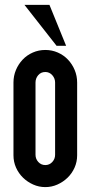

<svg xmlns="http://www.w3.org/2000/svg" viewBox="-20 -754 370 784"><path d="M125 -122Q125 -105 136.5 -92.5Q148 -80 165 -80Q182 -80 193.5 -92.5Q205 -105 205 -122V-417Q205 -434 193.5 -447Q182 -460 165 -460Q147 -460 136 -447Q125 -434 125 -417ZM295 -120Q295 -93 284.5 -69.5Q274 -46 256 -28.5Q238 -11 214.5 -0.5Q191 10 165 10Q139 10 115.5 -0.5Q92 -11 74 -28.5Q56 -46 45.5 -69.5Q35 -93 35 -120V-417Q35 -444 45 -468Q55 -492 72.5 -510.5Q90 -529 114 -539.5Q138 -550 165 -550Q192 -550 216 -539.5Q240 -529 257.5 -510.5Q275 -492 285 -468Q295 -444 295 -417ZM80 -734H182L250 -567H211Z"/></svg>

Font: Berliner Wand
Style: Regular
Weight: 400
Designer: Peter Wiegel
Foundry: Peter Wiegel
Version: Version 1.000